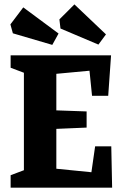

<svg xmlns="http://www.w3.org/2000/svg" viewBox="-20 -862 563 882"><path d="M432.1 -657.2 257.8 -731 252.9 -772.9 321.8 -841.8 466.8 -704.1ZM220.2 -655.8 39.1 -709 27.8 -750 86.9 -828.1 249 -708ZM28.8 0V-57.1L89.8 -80.1V-527.8L28.8 -550.8V-607.9H490.2L477.1 -421.9H402.8L391.1 -537.1L238.8 -522.9V-355L377.9 -350.1V-275.9L238.8 -270V-86.9L399.9 -70.8L417 -189.9H491.2L495.1 0Z"/></svg>

Font: Grenze
Style: Bold
Weight: 700
Designer: Renata Polastri
Foundry: Omnibus-Type
Version: Version 1.002;PS 001.002;hotconv 1.0.88;makeotf.lib2.5.64775